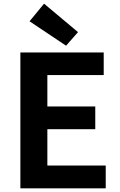

<svg xmlns="http://www.w3.org/2000/svg" viewBox="-20 -1026 655 1046"><path d="M545 -740V-617H238V-446H499V-322H238V-124H556V0H91V-740ZM220 -1006 405 -851 340 -777 141 -910Z"/></svg>

Font: Kinto Sans
Style: Bold
Weight: 700
Designer: Authors: Ryoko NISHIZUKA  (kana & ideographs); Paul D. Hunt (Latin, Greek & Cyrillic); Wenlong ZHANG  (bopomofo); Sandol
Foundry: Adobe Systems Incorporated, ookami Inc.
Version: Version 0.001